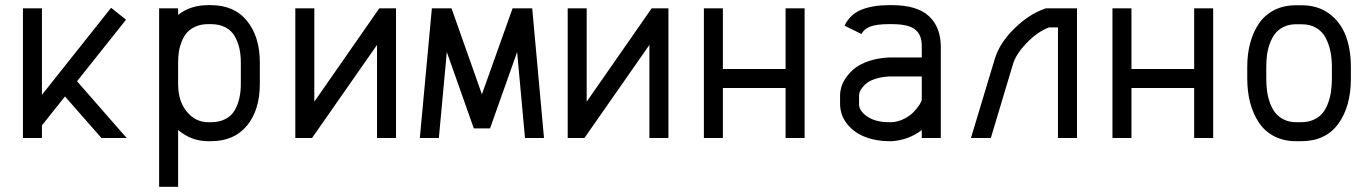

<svg xmlns="http://www.w3.org/2000/svg" viewBox="-20 -532 5289 740"><path d="M141.6 0H68.4V-500H141.6V-166.5L408.2 -502L465.8 -456.1L276.9 -218.8L468.3 0H371.1L230.5 -160.2L141.6 -48.8Z M666.5 188H593.3V-500H666.5V-474.6Q713.4 -512.2 782.7 -512.2H792.5Q882.8 -512.2 932.1 -451.4Q981.4 -390.6 981.4 -291.5V-208.5Q981.4 -108.4 932.1 -48.1Q882.8 12.2 792.5 12.2H782.7Q716.8 12.2 666.5 -31.2ZM666.5 -208.5Q666.5 -142.1 700 -101.6Q733.4 -61 782.7 -61H792.5Q825.7 -61 849.4 -73.5Q873 -85.9 885.3 -108.2Q897.5 -130.4 902.8 -154.8Q908.2 -179.2 908.2 -208.5V-291.5Q908.2 -320.3 902.8 -344.7Q897.5 -369.1 885.3 -391.4Q873 -413.6 849.4 -426.3Q825.7 -439 792.5 -439H782.7Q755.9 -439 735.1 -430.2Q714.4 -421.4 701.7 -407.5Q689 -393.6 680.9 -373.8Q672.9 -354 669.7 -334Q666.5 -314 666.5 -291.5Z M1118.2 0V-500H1191.4V-140.1L1441.9 -500H1506.3V0H1433.1V-358.9L1182.6 0Z M1671.4 0H1598.1L1644.5 -500H1720.2L1837.4 -168.5L1955.6 -500H2031.2L2076.7 0H2003.4L1973.1 -331.5L1868.7 -37.1H1806.2L1702.1 -331.5Z M2168 0V-500H2241.2V-140.1L2491.7 -500H2556.2V0H2482.9V-358.9L2232.4 0Z M2766.1 0H2692.9V-500H2766.1V-266.1H3007.8V-500H3081.1V0H3007.8V-192.9H2766.1Z M3217.8 -164.6Q3217.8 -180.2 3222.9 -197.5Q3228 -214.8 3241.9 -234.6Q3255.9 -254.4 3276.4 -270.3Q3296.9 -286.1 3330.8 -297.4Q3364.7 -308.6 3407.2 -310.5H3532.7V-351.1Q3532.7 -372.6 3528.1 -387.5Q3523.4 -402.3 3511.2 -414.6Q3499 -426.8 3475.6 -432.9Q3452.1 -439 3417 -439H3407.2Q3358.9 -439 3334.5 -429.7Q3310.1 -420.4 3300.3 -400.9L3234.9 -433.1Q3256.3 -477.1 3300 -494.6Q3343.8 -512.2 3407.2 -512.2H3417Q3514.6 -512.2 3560.3 -469.7Q3606 -427.2 3606 -351.1V0H3532.7V-30.8Q3482.4 7.8 3417 12.2H3407.2Q3357.9 12.2 3316.4 -3.4Q3274.9 -19 3247.6 -51Q3220.2 -83 3217.8 -126.5ZM3417 -61Q3441.9 -62.5 3464.8 -74.2Q3487.8 -85.9 3501.7 -100.8Q3515.6 -115.7 3524.2 -128.9Q3532.7 -142.1 3532.7 -148.9V-237.3H3407.2Q3379.9 -235.8 3358.4 -229.5Q3336.9 -223.1 3324.7 -214.6Q3312.5 -206.1 3304.4 -195.8Q3296.4 -185.5 3293.7 -178Q3291 -170.4 3291 -164.6V-126.5Q3293.5 -101.6 3325 -81.3Q3356.4 -61 3407.2 -61Z M3814 -304.7Q3832.5 -366.2 3889.4 -421.9Q3946.3 -477.5 4004.9 -497.6L4010.7 -500H4130.9V0H4057.6V-426.3H4022.9Q3978 -409.2 3936.8 -366.2Q3895.5 -323.2 3884.3 -285.2L3798.8 0H3722.2Z M4340.8 0H4267.6V-500H4340.8V-266.1H4582.5V-500H4655.8V0H4582.5V-192.9H4340.8Z M4996.6 -438.5H4974.6Q4948.2 -438.5 4927.7 -428.5Q4907.2 -418.5 4894.8 -402.6Q4882.3 -386.7 4874.3 -364.7Q4866.2 -342.8 4863.3 -320.8Q4860.4 -298.8 4860.4 -273.9V-230Q4860.4 -204.6 4863.3 -181.9Q4866.2 -159.2 4874.3 -136.5Q4882.3 -113.8 4895 -97.7Q4907.7 -81.5 4928.2 -71.3Q4948.7 -61 4975.6 -61H4995.1Q5022.5 -61 5043.7 -70.8Q5064.9 -80.6 5077.9 -96.7Q5090.8 -112.8 5098.9 -135.3Q5106.9 -157.7 5110.1 -180.4Q5113.3 -203.1 5113.3 -229.5V-274.4Q5113.3 -305.7 5107.9 -332.8Q5102.5 -359.9 5090.1 -384.8Q5077.6 -409.7 5053.7 -424.1Q5029.8 -438.5 4996.6 -438.5ZM5186.5 -274.4V-229.5Q5186.5 -121.1 5137.7 -54.4Q5088.9 12.2 4995.1 12.2H4975.6Q4927.7 12.2 4891.1 -6.8Q4854.5 -25.9 4832 -59.6Q4809.6 -93.3 4798.3 -136.2Q4787.1 -179.2 4787.1 -230V-273.9Q4787.1 -324.2 4798.6 -366.7Q4810.1 -409.2 4832.5 -441.9Q4855 -474.6 4891.4 -493.2Q4927.7 -511.7 4974.6 -511.7H4996.6Q5059.1 -511.7 5102.8 -479.5Q5146.5 -447.3 5166.5 -394.8Q5186.5 -342.3 5186.5 -274.4Z"/></svg>

Font: Anka/Coder Condensed
Style: Regular
Weight: 400
Width: 4
Monospace: yes
Version: Version 1.100